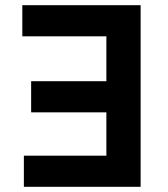

<svg xmlns="http://www.w3.org/2000/svg" viewBox="-20 -720 648 740"><path d="M522 -700V0H72V-120H390V-287H100V-407H390V-580H66V-700Z"/></svg>

Font: Space 7353
Style: Regular
Weight: 400
Designer: Christine Claussen + Ruben Lyon  (Space 7353)
Version: Version 1.000;FEAKit 1.0